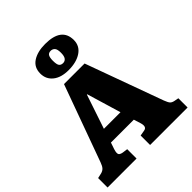

<svg xmlns="http://www.w3.org/2000/svg" viewBox="-263 -1137 1293 1293"><g transform="rotate(-45 384.0 -490.5)"><path d="M3 0V-90L39 -98Q58 -103 69 -115Q80 -127 89 -152L288 -700H484L685 -147Q696 -118 705 -108Q714 -98 733 -94L765 -88V0H408V-90L448 -97Q480 -102 467 -147L451 -198H233L217 -151Q210 -131 211.5 -115Q213 -99 242 -94L279 -89V0ZM265 -297H423L350 -541H347ZM377 -744Q306 -744 265.5 -776.5Q225 -809 225 -863Q225 -922 270.5 -951.5Q316 -981 389 -981Q545 -981 545 -863Q545 -807 498.5 -775.5Q452 -744 377 -744ZM384 -804Q402 -804 412.5 -818Q423 -832 423 -864Q423 -898 411.5 -910Q400 -922 383 -922Q363 -922 354.5 -908.5Q346 -895 346 -864Q346 -829 355 -816.5Q364 -804 384 -804Z"/></g></svg>

Font: Literata 12pt ExtraBold
Style: Regular
Weight: 800
Designer: Latin by Veronika Burian and Jose Scaglione. Greek by Irene Vlachou. Cyrillic by Vera Evstafieva.
Foundry: TypeTogether
Version: Version 3.002